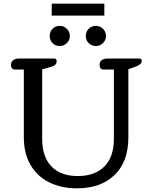

<svg xmlns="http://www.w3.org/2000/svg" viewBox="-20 -1014 833 1047"><path d="M549 -929H262V-994H549ZM251 -818Q251 -842 267 -857.5Q283 -873 306 -873Q328 -873 344.5 -857Q361 -841 361 -818Q361 -795 344.5 -779Q328 -763 306 -763Q283 -763 267 -778.5Q251 -794 251 -818ZM448 -818Q448 -842 464 -857.5Q480 -873 503 -873Q525 -873 541.5 -857Q558 -841 558 -818Q558 -795 541.5 -779Q525 -763 503 -763Q480 -763 464 -778.5Q448 -794 448 -818ZM110 -265V-635H60Q50 -635 45 -642Q40 -649 40 -661Q40 -677 52 -686Q64 -695 85 -695H275Q289 -695 289 -680Q289 -657 257 -649L210 -636V-257Q210 -158 261 -106Q312 -54 404 -54Q497 -54 549 -106Q601 -158 601 -257V-635H543Q533 -635 528 -642Q523 -649 523 -661Q523 -677 535 -686Q547 -695 568 -695H739Q753 -695 753 -681Q753 -664 723 -652L680 -636V-265Q680 -132 604.5 -59.5Q529 13 400 13Q314 13 248.5 -19.5Q183 -52 146.5 -114.5Q110 -177 110 -265Z"/></svg>

Font: Maitree Medium
Style: Regular
Weight: 500
Designer: CadsonDemak Team
Foundry: CadsonDemak
Version: Version 1.010